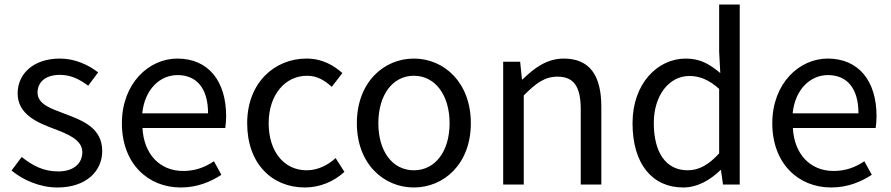

<svg xmlns="http://www.w3.org/2000/svg" viewBox="-20 -816 3938 849"><path d="M234 13C362 13 432 -60 432 -148C432 -251 345 -283 266 -313C205 -336 146 -355 146 -407C146 -449 177 -485 245 -485C294 -485 332 -465 370 -437L414 -496C371 -529 312 -557 245 -557C127 -557 58 -489 58 -403C58 -311 144 -274 220 -246C280 -223 344 -198 344 -143C344 -96 309 -58 237 -58C172 -58 123 -84 76 -122L31 -62C83 -19 157 13 234 13Z M779 13C853 13 911 -12 959 -43L926 -103C886 -76 843 -60 790 -60C687 -60 616 -134 610 -250H976C978 -263 980 -282 980 -302C980 -457 902 -557 764 -557C638 -557 519 -447 519 -271C519 -92 635 13 779 13ZM609 -315C620 -422 688 -484 765 -484C850 -484 900 -425 900 -315Z M1328 13C1393 13 1455 -12 1503 -56L1464 -117C1430 -86 1386 -63 1336 -63C1236 -63 1168 -146 1168 -271C1168 -396 1240 -481 1338 -481C1382 -481 1415 -461 1447 -432L1494 -493C1455 -527 1406 -557 1335 -557C1196 -557 1073 -452 1073 -271C1073 -91 1184 13 1328 13Z M1810 13C1943 13 2062 -91 2062 -271C2062 -452 1943 -557 1810 -557C1677 -557 1558 -452 1558 -271C1558 -91 1677 13 1810 13ZM1810 -63C1716 -63 1653 -146 1653 -271C1653 -396 1716 -481 1810 -481C1904 -481 1968 -396 1968 -271C1968 -146 1904 -63 1810 -63Z M2205 0H2296V-394C2351 -449 2389 -477 2445 -477C2517 -477 2548 -434 2548 -332V0H2639V-344C2639 -483 2587 -557 2473 -557C2399 -557 2343 -516 2291 -465H2288L2280 -543H2205Z M3001 13C3066 13 3123 -22 3166 -64H3168L3177 0H3251V-796H3160V-587L3165 -493C3117 -533 3076 -557 3012 -557C2888 -557 2777 -447 2777 -271C2777 -90 2865 13 3001 13ZM3021 -63C2925 -63 2871 -141 2871 -272C2871 -396 2940 -480 3028 -480C3073 -480 3114 -464 3160 -423V-138C3115 -88 3071 -63 3021 -63Z M3655 13C3729 13 3787 -12 3835 -43L3802 -103C3762 -76 3719 -60 3666 -60C3563 -60 3492 -134 3486 -250H3852C3854 -263 3856 -282 3856 -302C3856 -457 3778 -557 3640 -557C3514 -557 3395 -447 3395 -271C3395 -92 3511 13 3655 13ZM3485 -315C3496 -422 3564 -484 3641 -484C3726 -484 3776 -425 3776 -315Z"/></svg>

Font: Noto Sans CJK SC Regular
Style: Regular
Weight: 400
Designer: Ryoko NISHIZUKA (kana & ideographs); Paul D. Hunt (Latin, Greek & Cyrillic); Wenlong ZHANG (bopomofo); Sandoll Communica
Foundry: Adobe Systems Incorporated
Version: Version 1.004;PS 1.004;hotconv 1.0.82;makeotf.lib2.5.63406